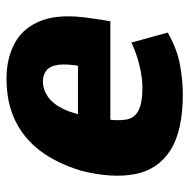

<svg xmlns="http://www.w3.org/2000/svg" viewBox="-16 -540 568 575"><g transform="rotate(-90 267.5 -253.0)"><path d="M273 11Q162 11 104 -26.5Q46 -64 33 -132.5Q20 -201 43 -293Q66 -368 103.5 -417Q141 -466 194.5 -491.5Q248 -517 319 -517Q380 -517 426 -492Q472 -467 493 -412Q514 -357 500 -265L491 -206H174L189 -303H369L355 -286Q364 -336 360.5 -361.5Q357 -387 343.5 -397.5Q330 -408 311 -408Q287 -408 265.5 -393.5Q244 -379 228.5 -347.5Q213 -316 204 -262L199 -232Q192 -188 196 -161Q200 -134 223 -122Q246 -110 292 -110Q322 -110 359 -119Q396 -128 427 -143L457 -34Q405 -5 358 3Q311 11 273 11Z"/></g></svg>

Font: Nunito Sans 7pt Condensed Black
Style: Italic
Weight: 900
Width: 3
Italic angle: -9°
Designer: Vernon Adams
Foundry: Vernon Adams
Version: Version 3.101;gftools[0.9.27]